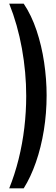

<svg xmlns="http://www.w3.org/2000/svg" viewBox="-20 -820 302 1040"><path d="M108.5 200H30Q60 125.5 80.8 42.2Q101.5 -41 111.8 -128Q122 -215 122 -300Q122 -427.5 98.8 -556.8Q75.5 -686 30 -800H108.5Q150.5 -737.5 178 -655.2Q205.5 -573 219 -482.2Q232.5 -391.5 232.5 -303.5Q232.5 -206.5 217.5 -114Q202.5 -21.5 174.5 59Q146.5 139.5 108.5 200Z"/></svg>

Font: Big Shoulders Stencil Display Thin
Style: Bold
Weight: 700
Version: Version 2.001